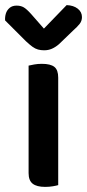

<svg xmlns="http://www.w3.org/2000/svg" viewBox="-42 -724 341 752"><path d="M70 -309H186V1Q180 3 165.5 5.5Q151 8 135 8Q102 8 86 -4.5Q70 -17 70 -46ZM186 -260H70V-467Q78 -469 92 -471.5Q106 -474 122 -474Q156 -474 171 -462Q186 -450 186 -420ZM80 -669 130 -612 219 -704Q246 -703 262.5 -690Q279 -677 279 -657Q279 -642 270 -630.5Q261 -619 244 -604L189 -551Q175 -539 161 -533Q147 -527 131 -527Q118 -527 107 -530Q96 -533 85 -541Q74 -549 59 -563L-22 -644Q-23 -658 -19 -671Q-15 -684 -4.5 -693Q6 -702 23 -702Q39 -702 50.5 -695.5Q62 -689 80 -669Z"/></svg>

Font: BalooTamma2SemiBold
Style: Regular
Weight: 600
Designer: Divya Kowshik, Shuchita Grover and Ek Type
Foundry: Ek Type
Version: Version 1.700